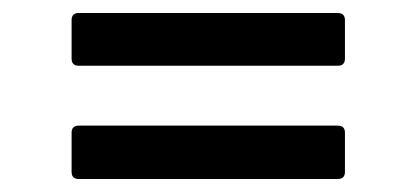

<svg xmlns="http://www.w3.org/2000/svg" viewBox="-20 -448 640 295"><path d="M101 -347Q90 -347 90 -358V-417Q90 -428 101 -428H499Q510 -428 510 -417V-358Q510 -347 499 -347ZM101 -173Q90 -173 90 -184V-244Q90 -255 101 -255H499Q510 -255 510 -244V-184Q510 -173 499 -173Z"/></svg>

Font: Sofia Sans SemiBold
Style: Regular
Weight: 600
Designer: Botio Nikoltchev, Ani Petrova
Foundry: lettersoup
Version: Version 4.101; ttfautohint (v1.8.4.7-5d5b)